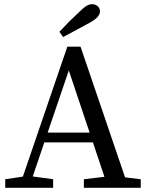

<svg xmlns="http://www.w3.org/2000/svg" viewBox="-20 -898 704 918"><path d="M5 0V-41L105 -56H125L234 -41V0ZM71 0 302 -675H365L595 0H497L299 -591H319L314 -576L118 0ZM177 -217V-264H463V-217ZM381 0V-41L507 -56H529L653 -41V0ZM264 -746Q287 -771 310.5 -794.5Q334 -818 358 -840Q379 -861 393 -869.5Q407 -878 420 -878Q436 -878 447 -868.5Q458 -859 458 -844Q458 -831 447.5 -818Q437 -805 408 -789Q377 -772 345.5 -755Q314 -738 282 -721Z"/></svg>

Font: Source Serif 4 Variable
Style: Regular
Weight: 400
Designer: Frank Grießhammer
Foundry: Adobe
Version: Version 4.005;hotconv 1.1.0;makeotfexe 2.6.0